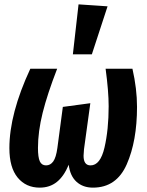

<svg xmlns="http://www.w3.org/2000/svg" viewBox="-20 -845 675 880"><path d="M23 -166Q23 -324 119 -530H242Q197 -414 175.5 -328Q154 -242 154 -167Q154 -124 162.5 -105.5Q171 -87 191 -87Q211 -87 224 -105Q237 -123 243 -167L268 -355L394 -372L365 -161Q363 -139 363 -131Q363 -87 395 -87Q440 -87 459 -169Q478 -251 478 -358Q478 -427 464 -530H587Q608 -438 608 -355Q608 -199 561 -92Q514 15 406 15Q360 15 330.5 -12Q301 -39 295 -90Q273 -37 240.5 -11Q208 15 162 15Q99 15 61 -31Q23 -77 23 -166ZM340 -825 473 -816 401 -596H314Z"/></svg>

Font: Fira Sans Extra Condensed SemiBold
Style: Italic
Weight: 600
Width: 3
Italic angle: -8°
Designer: Carrois Corporate & Edenspiekermann AG
Foundry: Carrois Corporate GbR & Edenspiekermann AG
Version: Version 4.203